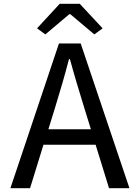

<svg xmlns="http://www.w3.org/2000/svg" viewBox="-20 -996 740 1016"><path d="M347 -921H352L479 -814L523 -846L402 -976H296L176 -846L220 -814ZM557 0H665L407 -766H292L35 0H139L210 -230H486ZM236 -312 271 -425C297 -510 322 -594 345 -683H350C374 -594 400 -510 426 -425L461 -312Z"/></svg>

Font: Kawkab Mono Light
Style: Bold
Weight: 400
Monospace: yes
Designer: Abdullah Arif
Foundry: Abdullah Arif
Version: Version 1.000;PS 000.500;hotconv 1.0.88;makeotf.lib2.5.64775